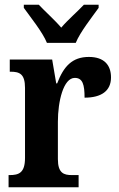

<svg xmlns="http://www.w3.org/2000/svg" viewBox="-20 -786 500 806"><path d="M177 -606H298C316 -651 367 -715 394 -753V-766H332C308 -740 263 -701 237 -670C211 -701 167 -740 143 -766H80V-753C107 -715 159 -651 177 -606ZM16 0H310V-51H282C248 -51 223 -59 223 -118V-275C223 -360 246 -459 294 -459C327 -459 335 -431 335 -376C405 -376 446 -404 446 -461C446 -512 418 -547 353 -547C283 -547 247 -507 220 -436H216L199 -536H21V-485H24C62 -485 85 -476 85 -417V-123C85 -60 59 -51 20 -51H16Z"/></svg>

Font: Noto Serif Devanagari Condensed
Style: Bold
Weight: 700
Width: 3
Designer: Universal Thirst, Indian Type Foundry and the Monotype Design Team
Foundry: Monotype Imaging Inc.
Version: Version 2.004